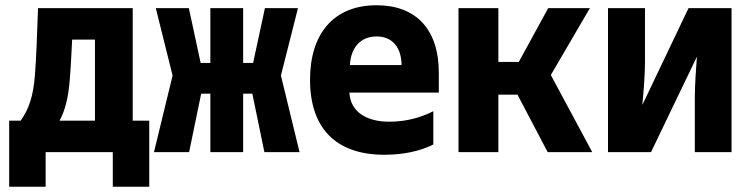

<svg xmlns="http://www.w3.org/2000/svg" viewBox="-20 -580 2855 732"><path d="M15 132H154V0H410V132H549V-120H486V-549H125C121 -431 118 -356 113 -292C107 -216 91 -165 59 -120H15ZM246 -277C250 -323 252 -370 255 -429H342V-120H207C228 -158 241 -209 246 -277Z M567 0H701L747 -223H782V0H907V-223H942L988 0H1122L1051 -292L1116 -549H990L945 -340H907V-549H782V-340H745L700 -549H574L638 -292Z M1445 10C1516 10 1580 -3 1632 -29V-156C1583 -131 1527 -116 1464 -116C1378 -116 1316 -153 1312 -227H1653V-303C1653 -468 1566 -560 1416 -560C1250 -560 1162 -449 1162 -276C1162 -92 1260 10 1445 10ZM1314 -332C1318 -401 1356 -441 1416 -441C1474 -441 1510 -402 1511 -332Z M1728 0H1880V-219H1953L2068 0H2238L2080 -294L2229 -549H2070L1958 -344H1880V-549H1728Z M2298 0H2462L2637 -364C2634 -324 2629 -258 2629 -208V0H2769V-549H2605L2429 -180C2433 -222 2439 -294 2439 -341V-549H2298Z"/></svg>

Font: Noto Sans Mono SemiCondensed ExtraBold
Style: Regular
Weight: 800
Width: 4
Designer: Monotype Design Team
Foundry: Monotype Imaging Inc.
Version: Version 2.014